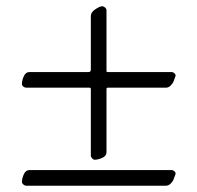

<svg xmlns="http://www.w3.org/2000/svg" viewBox="-20 -631 630 613"><path d="M320 -407Q320 -402 320.5 -401.5Q321 -401 324 -401H527Q533 -401 537.5 -396.5Q542 -392 540 -387Q536 -375 533.5 -369.5Q531 -364 524.5 -357.5Q518 -351 509 -351H324Q320 -351 320 -347V-145Q320 -133 306.5 -127Q293 -121 282 -121Q278 -121 274 -125.5Q270 -130 270 -135V-346Q270 -351 266 -351H64Q59 -351 54.5 -354.5Q50 -358 50 -363Q50 -374 56 -387.5Q62 -401 74 -401H263Q270 -401 270 -409V-580Q270 -592 284.5 -601.5Q299 -611 306 -611Q311 -611 315.5 -607Q320 -603 320 -598ZM64 -38Q59 -38 54.5 -42Q50 -46 50 -50Q50 -61 56 -74.5Q62 -88 74 -88H527Q533 -88 537.5 -83.5Q542 -79 540 -74Q536 -62 533.5 -56.5Q531 -51 524.5 -44.5Q518 -38 509 -38Z"/></svg>

Font: EB Garamond 12 All SC
Style: AllSC
Weight: 400
Version: Version 0.016 ; ttfautohint (v0.97) -l 8 -r 50 -G 200 -x 0 -